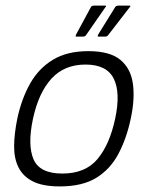

<svg xmlns="http://www.w3.org/2000/svg" viewBox="-20 -661 530 687"><path d="M194 6Q133 6 97.5 -12Q62 -30 46 -62.5Q30 -95 30.5 -139Q31 -183 42 -237Q57 -307 87.5 -361.5Q118 -416 169 -447Q220 -478 296 -478Q373 -478 410.5 -447Q448 -416 455.5 -361.5Q463 -307 448 -237Q433 -166 404 -111Q375 -56 325 -25Q275 6 194 6ZM203 -40Q285 -40 328.5 -91.5Q372 -143 392 -236Q412 -329 387 -379.5Q362 -430 286 -430Q210 -430 164 -379.5Q118 -329 98 -236Q78 -142 100 -91Q122 -40 203 -40ZM287 -534Q286 -533 283.5 -531.5Q281 -530 277 -530H254Q250 -530 250.5 -532Q251 -534 252 -537L306 -637Q309 -640 312 -640.5Q315 -641 319 -641H356Q359 -641 359.5 -639.5Q360 -638 357 -635ZM366 -534Q365 -533 362.5 -531.5Q360 -530 356 -530H333Q329 -530 329.5 -532Q330 -534 331 -537L393 -637Q397 -641 405 -641H443Q446 -641 446.5 -639.5Q447 -638 444 -635Z"/></svg>

Font: Glory Thin Light
Style: Italic
Weight: 300
Italic angle: -12°
Version: Version 1.011